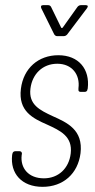

<svg xmlns="http://www.w3.org/2000/svg" viewBox="-20 -720 369 744"><path d="M140 -688 190 -587C193 -583 196 -580 201 -580H227C232 -580 236 -582 240 -586L317 -688C322 -695 321 -700 313 -700H293C288 -700 283 -697 280 -693L223 -613C221 -611 218 -611 217 -613L178 -693C176 -697 172 -700 167 -700H147C139 -700 137 -695 140 -688ZM145 4C225 4 282 -47 292 -126C303 -217 240 -245 184 -270C135 -293 90 -314 98 -377C105 -433 145 -473 202 -473C259 -473 291 -431 284 -378V-374C283 -368 286 -364 292 -364H309C314 -364 319 -368 319 -374L320 -377C329 -452 285 -506 206 -506C129 -506 71 -456 61 -376C50 -289 108 -261 163 -237C213 -214 262 -192 254 -125C247 -67 206 -29 150 -29C90 -29 58 -69 64 -119L65 -124C65 -130 62 -134 56 -134H39C33 -134 29 -130 28 -124L27 -119C19 -48 64 4 145 4Z"/></svg>

Font: Barlow Condensed ExtraLight
Style: Italic
Weight: 275
Width: 3
Italic angle: -7°
Designer: Jeremy Tribby
Foundry: Tribby Type
Version: Version 1.422;hotconv 1.0.109;makeotfexe 2.5.65596